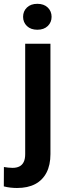

<svg xmlns="http://www.w3.org/2000/svg" viewBox="-65 -753 341 987"><path d="M64.5 -528.3H194.3V39.1Q194.3 95.2 174.1 134.3Q153.8 173.3 115.7 193.4Q77.6 213.4 22.5 213.4Q5.4 213.4 -11.7 211.4Q-28.8 209.5 -45.4 205.1L-44.9 105.5Q-34.2 107.4 -22.9 108.6Q-11.7 109.9 -0.5 109.9Q20.5 109.9 34.9 102.5Q49.3 95.2 56.9 79.6Q64.5 64 64.5 39.1ZM53.7 -666.5Q53.7 -695.3 73.5 -714.4Q93.3 -733.4 127 -733.4Q160.6 -733.4 180.4 -714.4Q200.2 -695.3 200.2 -666.5Q200.2 -638.2 180.4 -619.1Q160.6 -600.1 127 -600.1Q93.3 -600.1 73.5 -619.1Q53.7 -638.2 53.7 -666.5Z"/></svg>

Font: Roboto SemiBold
Style: Regular
Weight: 600
Designer: Christian Robertson
Foundry: Google
Version: Version 3.009; 2024